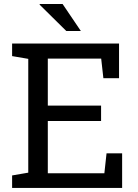

<svg xmlns="http://www.w3.org/2000/svg" viewBox="-20 -925 678 945"><path d="M39.6 0V-61.5L119.1 -75.2V-635.3L39.6 -648.9V-710.9H565.9V-540H488.8L478 -636.7H215.3V-405.3H477.5V-329.6H215.3V-72.3H493.7L504.4 -170.4H581.1V0ZM377.9 -772.5H306.2L174.8 -902.3L175.8 -905.3H288.1Z"/></svg>

Font: Roboto Slab
Style: Regular
Weight: 400
Designer: Google
Version: Version 2.000; ttfautohint (v1.8.1.43-b0c9)